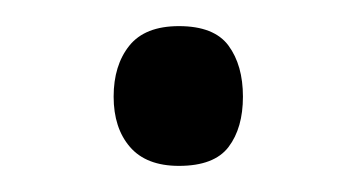

<svg xmlns="http://www.w3.org/2000/svg" viewBox="-20 -415 266 147"><path d="M67 -341Q67 -365 79 -380Q91 -395 117 -395Q144 -395 155 -380Q166 -365 166 -341Q166 -317 155 -302.5Q144 -288 117 -288Q92 -288 79.5 -302.5Q67 -317 67 -341Z"/></svg>

Font: Noto Sans Oriya ExtCond
Style: Regular
Weight: 400
Width: 2
Designer: Amélie Bonet and Sol Matas
Foundry: Google LLC
Version: Version 2.006; ttfautohint (v1.8.4.7-5d5b)